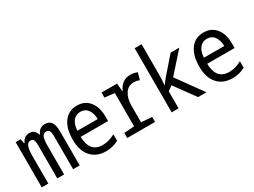

<svg xmlns="http://www.w3.org/2000/svg" viewBox="-52 -1361 2605 1971"><g transform="rotate(-30 1250.0 -375.0)"><path d="M25 -536H84L95 -482H100Q127 -547 191 -547Q226 -547 245 -530.5Q264 -514 277 -478H280Q296 -514 319 -530.5Q342 -547 376 -547Q428 -547 451.5 -512.5Q475 -478 475 -401V0H397V-391Q397 -434 387 -454Q377 -474 351 -474Q314 -474 302 -439.5Q290 -405 290 -341V0H209V-391Q209 -434 200 -454Q191 -474 166 -474Q129 -474 116 -434Q103 -394 103 -331V0H25Z M545 -264Q545 -397 601 -472Q657 -547 755 -547Q849 -547 902 -480.5Q955 -414 955 -304V-249H630Q632 -156 671 -109.5Q710 -63 787 -63Q825 -63 859 -73Q893 -83 934 -104V-27Q897 -8 862 1Q827 10 785 10Q673 10 609 -61.5Q545 -133 545 -264ZM873 -320Q872 -390 841 -432Q810 -474 754 -474Q701 -474 668.5 -433.5Q636 -393 632 -320Z M1038 -59 1159 -69V-463L1043 -477V-536H1227L1235 -441H1239Q1260 -491 1298 -519Q1336 -547 1389 -547Q1429 -547 1470 -530L1447 -448Q1420 -462 1378 -462Q1315 -462 1278.5 -407Q1242 -352 1242 -267V-69L1368 -59V0H1038Z M1565 -760H1647V-410Q1647 -350 1641 -275H1642Q1668 -313 1694 -343L1862 -536H1965L1758 -304L1977 0H1878L1702 -242L1647 -201V0H1565Z M2045 -264Q2045 -397 2101 -472Q2157 -547 2255 -547Q2349 -547 2402 -480.5Q2455 -414 2455 -304V-249H2130Q2132 -156 2171 -109.5Q2210 -63 2287 -63Q2325 -63 2359 -73Q2393 -83 2434 -104V-27Q2397 -8 2362 1Q2327 10 2285 10Q2173 10 2109 -61.5Q2045 -133 2045 -264ZM2373 -320Q2372 -390 2341 -432Q2310 -474 2254 -474Q2201 -474 2168.5 -433.5Q2136 -393 2132 -320Z"/></g></svg>

Font: Noto Sans Mono UI Cond
Style: Regular
Weight: 400
Width: 3
Monospace: yes
Designer: Monotype Design team
Foundry: Monotype Imaging Inc.
Version: Version 1.000